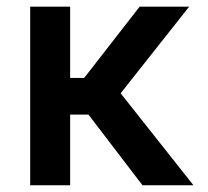

<svg xmlns="http://www.w3.org/2000/svg" viewBox="-20 -548 614 568"><path d="M69.3 0ZM241.7 -209H187.5V0H69.3V-528.3H187.5V-317.4H229L393.1 -528.3H539.6L336.9 -272L552.2 0H401.4Z"/></svg>

Font: Roboto Medium
Style: Regular
Weight: 500
Designer: Google
Version: Version 2.134; 2016; ttfautohint (v1.6)